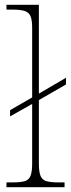

<svg xmlns="http://www.w3.org/2000/svg" viewBox="-20 -780 296 800"><path d="M7 0V-20H32Q65 -20 82.5 -25Q100 -30 107 -47Q114 -64 114 -98V-347L22 -295V-321L114 -374V-664Q114 -697 107 -713Q100 -729 82 -734.5Q64 -740 32 -740H7V-760H142V-390L255 -456V-428L142 -363V-98Q142 -64 149 -47Q156 -30 174 -25Q192 -20 224 -20H249V0Z"/></svg>

Font: Noto Serif Hebrew Thin
Style: Regular
Weight: 250
Version: Version 2.003